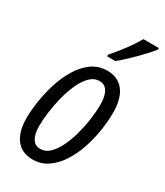

<svg xmlns="http://www.w3.org/2000/svg" viewBox="-193 -843 798 931"><g transform="rotate(30 206.0 -378.0)"><path d="M150.4 9.8Q110.8 9.8 83 -8.3Q55.2 -26.4 40.3 -62.3Q25.4 -98.1 25.4 -150.4Q25.4 -190.4 33 -242.2Q40.5 -293.9 56.9 -346.9Q73.2 -399.9 99.9 -444.8Q126.5 -489.7 164.3 -517.3Q202.1 -544.9 252.4 -544.9Q291.5 -544.9 319.3 -526.1Q347.2 -507.3 361.8 -471.2Q376.5 -435.1 376.5 -382.3Q376.5 -333.5 367.9 -279.3Q359.4 -225.1 341.8 -173.8Q324.2 -122.6 297.1 -81.1Q270 -39.6 233.4 -14.9Q196.8 9.8 150.4 9.8ZM157.7 -53.2Q186 -53.2 209 -75.2Q231.9 -97.2 249.5 -133.5Q267.1 -169.9 279.1 -213.9Q291 -257.8 297.1 -302.2Q303.2 -346.7 303.2 -384.3Q303.2 -415.5 296.6 -437.5Q290 -459.5 276.9 -470.9Q263.7 -482.4 243.7 -482.4Q213.4 -482.4 189.7 -458.5Q166 -434.6 148.7 -396Q131.3 -357.4 120.1 -312.5Q108.9 -267.6 103.3 -224.4Q97.7 -181.2 97.7 -149.4Q97.7 -102.5 112.8 -77.9Q127.9 -53.2 157.7 -53.2ZM213.9 -604.5 214.4 -613.8Q237.3 -640.1 258.1 -666.5Q278.8 -692.9 295.9 -718Q313 -743.2 325.2 -764.6H412.1L411.1 -756.3Q400.9 -741.7 381.8 -720.9Q362.8 -700.2 340.3 -677.7Q317.9 -655.3 296.6 -635.7Q275.4 -616.2 260.3 -604.5Z"/></g></svg>

Font: Open Sans Condensed
Style: Italic
Weight: 400
Width: 3
Italic angle: -12°
Designer: Monotype Design Team
Foundry: Monotype Imaging Inc.
Version: Version 3.000